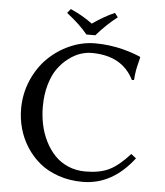

<svg xmlns="http://www.w3.org/2000/svg" viewBox="-56 -862 794 922"><g transform="rotate(5 341.0 -401.0)"><path d="M379.9 -658.2Q414.1 -658.2 449.2 -653.6Q484.4 -648.9 509.8 -642.3Q535.2 -635.7 555.9 -628.9Q576.7 -622.1 587.4 -617.2L598.1 -612.8L600.1 -609.9Q597.7 -600.1 594 -584.7Q590.3 -569.3 588.9 -563.5Q587.4 -557.6 585.4 -546.4Q583.5 -535.2 582.3 -524.7Q581.1 -514.2 580.1 -499L569.8 -498Q513.7 -610.8 366.2 -610.8Q340.3 -610.8 312.7 -601.8Q285.2 -592.8 256.6 -571.5Q228 -550.3 205.6 -519.5Q183.1 -488.8 168.9 -440.4Q154.8 -392.1 154.8 -334Q154.8 -289.6 163.6 -247.6Q172.4 -205.6 191.2 -168Q210 -130.4 236.8 -102.1Q263.7 -73.7 301.8 -57.4Q339.8 -41 384.8 -41Q454.1 -41 499.5 -63Q544.9 -85 598.1 -144L622.1 -125Q519 9.8 376 9.8Q313.5 9.8 260 -8.5Q206.5 -26.9 168.7 -58.1Q130.9 -89.4 104.2 -131.1Q77.6 -172.9 64.7 -219.5Q51.8 -266.1 51.8 -314.9Q51.8 -386.7 79.3 -451.2Q106.9 -515.6 152.3 -560.5Q197.8 -605.5 257.3 -631.8Q316.9 -658.2 379.9 -658.2ZM333 -696.8Q296.4 -742.2 231.9 -792L248 -812Q307.1 -786.1 354 -751Q411.6 -791 460.9 -812L476.1 -792Q425.8 -753.9 376 -696.8Z"/></g></svg>

Font: Linux Biolinum
Style: Regular
Weight: 400
Designer: Philipp H. Poll
Foundry: Philipp H. Poll
Version: Version 0.6.4